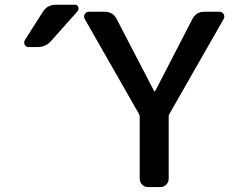

<svg xmlns="http://www.w3.org/2000/svg" viewBox="-20 -803 1040 802"><path d="M159.2 -753.9Q177.7 -783.2 212.9 -783.2H293Q302.7 -783.2 306.6 -773.9Q310.5 -764.6 304.7 -756.8L194.3 -632.8Q171.9 -606.4 136.7 -606.4H99.6Q88.9 -606.4 83 -616.2Q81.1 -621.1 81.1 -626Q81.1 -630.9 84 -635.7ZM624 -421.9Q625 -420.9 626 -420.9Q627 -420.9 627.9 -421.9L783.2 -722.7Q798.8 -753.9 834 -753.9H896.5Q908.2 -753.9 914.1 -744.1Q917 -739.3 917 -733.9Q917 -728.5 914.1 -723.6L686.5 -325.2Q684.6 -321.3 684.6 -316.4V-56.6Q684.6 -42 674.3 -31.7Q664.1 -21.5 650.4 -21.5H597.7Q584 -21.5 573.7 -31.7Q563.5 -42 563.5 -56.6V-316.4Q563.5 -321.3 561.5 -325.2L334 -723.6Q331.1 -728.5 331.1 -733.9Q331.1 -739.3 334 -744.1Q339.8 -753.9 351.6 -753.9H418Q452.1 -753.9 467.8 -722.7Z"/></svg>

Font: Gen Jyuu Gothic L Monospace Medium
Style: Regular
Weight: 500
Designer: [Source Han Sans]
Ryoko NISHIZUKA  (kana & ideographs); Paul D. Hunt (Latin, Greek & Cyrillic); Wenlong ZHANG  (bopomofo
Version: Version 1.002.20150607